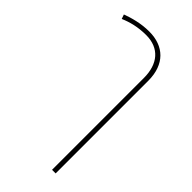

<svg xmlns="http://www.w3.org/2000/svg" viewBox="-254 -621 943 943"><g transform="rotate(45 218.0 -149.0)"><path d="M39 -506C78 -523 124 -535 180 -535C271 -535 321 -475 321 -378V260H346V-383C346 -498 279 -558 179 -558C120 -558 69 -543 31 -529Z"/></g></svg>

Font: Noto Sans Thai Looped Thin
Style: Regular
Weight: 100
Designer: Sasikarn Vongin, Ben Mitchell
Foundry: The Fontpad Ltd
Version: Version 1.001